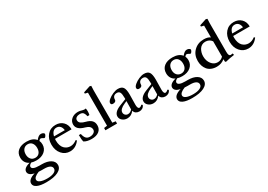

<svg xmlns="http://www.w3.org/2000/svg" viewBox="15 -1754 4230 3026"><g transform="rotate(-30 2130.5 -240.5)"><path d="M289.6 -131.8Q239.3 -131.8 199.7 -144.5Q155.3 -119.6 155.3 -90.8Q155.3 -65.9 188 -51.8Q220.7 -37.6 287.1 -37.6H330.6Q429.7 -37.6 488.8 -0.7Q547.9 36.1 547.9 97.7Q547.9 166 470 205.6Q392.1 245.1 253.4 245.1Q147.9 245.1 90.6 218.5Q33.2 191.9 33.2 141.6Q33.2 104.5 66.9 75.7Q100.6 46.9 161.1 30.8Q58.6 7.8 57.6 -56.2Q57.6 -89.4 87.6 -114.5Q117.7 -139.6 176.3 -153.8Q133.8 -173.8 111.1 -210.7Q88.4 -247.6 88.4 -297.4Q88.4 -377.9 144.8 -422.6Q201.2 -467.3 297.9 -467.3Q414.1 -467.3 466.3 -400.4Q489.3 -428.7 510.5 -444.3Q531.7 -460 557.1 -460Q582 -460 601.6 -446.3Q614.3 -437.5 614.3 -426.8Q614.3 -414.6 601.6 -394.5Q588.9 -374.5 577.6 -374.5Q566.4 -374.5 557.1 -383.3Q551.3 -388.7 538.3 -393.8Q525.4 -398.9 517.1 -398.9Q501 -398.9 482.4 -374.5Q497.6 -344.2 497.6 -304.2Q497.6 -227.5 440.7 -179.7Q383.8 -131.8 289.6 -131.8ZM295.4 -176.3Q343.3 -176.3 370.4 -209.2Q397.5 -242.2 397.5 -297.4Q397.5 -354 370.1 -388.2Q342.8 -422.4 295.4 -422.4Q246.6 -422.4 217.8 -388.7Q189 -355 189 -297.4Q189 -242.7 218 -209.5Q247.1 -176.3 295.4 -176.3ZM129.9 129.9Q129.9 162.6 175 181.4Q220.2 200.2 294.4 200.2Q372.6 200.2 418.5 178.2Q464.4 156.2 464.4 116.2Q464.4 81.1 429.7 61.5Q395 42 326.2 42H283.2Q251.5 42 230 40Q129.9 79.6 129.9 129.9Z M822.8 11.2Q733.4 11.2 675 -56.2Q616.7 -123.5 616.7 -228.5Q616.7 -334 674.6 -400.6Q732.4 -467.3 826.2 -467.3Q909.2 -467.3 960.9 -415.8Q1012.7 -364.3 1012.7 -280.3H711.4Q710 -264.6 710 -249Q710 -200.7 722.9 -162.8Q735.8 -125 758.3 -102.3Q780.8 -79.6 808.8 -68.1Q836.9 -56.6 868.7 -56.6Q925.8 -56.6 983.9 -100.6L999 -85.9Q927.2 11.2 822.8 11.2ZM817.9 -423.3Q778.3 -423.3 753.4 -395.8Q728.5 -368.2 717.8 -321.8H914.1Q908.7 -370.6 883.3 -397Q857.9 -423.3 817.9 -423.3Z M1214.4 11.2Q1126 11.2 1076.7 -22.5Q1066.9 -55.7 1066.9 -143.6H1102.5Q1113.8 -87.9 1137.9 -60.8Q1162.1 -33.7 1206.5 -33.7Q1249.5 -33.7 1278.6 -53.7Q1307.6 -73.7 1307.6 -105.5Q1307.6 -172.9 1214.8 -197.8Q1071.3 -235.8 1071.3 -331.5Q1071.3 -390.6 1117.2 -429.7Q1163.1 -468.8 1236.3 -468.8Q1270 -468.8 1311.5 -454.6Q1342.8 -444.3 1371.1 -452.1Q1376.5 -427.2 1376.5 -396.5Q1376.5 -367.2 1369.1 -334.5L1334 -332.5Q1328.1 -356 1323.7 -368.4Q1319.3 -380.9 1309.6 -395.8Q1299.8 -410.6 1283.7 -417.2Q1267.6 -423.8 1243.7 -423.8Q1207.5 -423.8 1181.9 -407.2Q1156.2 -390.6 1156.2 -361.8Q1156.2 -325.2 1185.8 -304.2Q1215.3 -283.2 1269 -270Q1332.5 -253.9 1365 -220.7Q1397.5 -187.5 1397.5 -131.3Q1397.5 -64.9 1349.4 -26.9Q1301.3 11.2 1214.4 11.2Z M1467.3 0V-41.5L1525.4 -49.8V-650.9L1475.1 -663.1V-685.5L1599.1 -726.1L1624.5 -717.8Q1621.1 -678.7 1621.1 -640.6V-49.8L1679.2 -41.5V0Z M1863.3 11.2Q1812 11.2 1775.6 -19Q1739.3 -49.3 1739.3 -93.3Q1739.3 -131.8 1770.8 -164.3Q1802.2 -196.8 1862.3 -220.7L1984.9 -269.5V-287.6Q1984.9 -362.3 1969.7 -391.4Q1954.6 -420.4 1915.5 -420.4Q1878.9 -420.4 1858.6 -399.7Q1838.4 -378.9 1838.4 -341.8Q1838.4 -323.2 1823 -312.3Q1807.6 -301.3 1781.7 -301.3Q1744.6 -301.3 1744.6 -334.5Q1744.6 -359.9 1781 -391.6Q1817.4 -423.3 1868.9 -445.3Q1920.4 -467.3 1960.9 -467.3Q2027.3 -467.3 2054 -429.7Q2080.6 -392.1 2080.6 -295.9Q2080.6 -294.9 2077.6 -108.9Q2077.1 -81.5 2085.4 -60.3Q2093.8 -39.1 2111.3 -39.1Q2120.1 -39.1 2133.5 -46.1Q2147 -53.2 2158.2 -65.9L2177.2 -53.2Q2165 -21 2139.6 -4.9Q2114.3 11.2 2081.5 11.2Q2047.9 11.2 2022.2 -4.9Q1996.6 -21 1987.3 -55.7Q1937.5 11.2 1863.3 11.2ZM1837.4 -108.9Q1837.4 -80.6 1856.7 -61.3Q1876 -42 1904.3 -42Q1948.7 -42 1982.9 -83.5Q1982.9 -85.4 1982.7 -90.1Q1982.4 -94.7 1982.4 -97.2Q1984.4 -187 1984.4 -232.9L1942.9 -214.8Q1837.4 -168.9 1837.4 -108.9Z M2337.4 11.2Q2286.1 11.2 2249.8 -19Q2213.4 -49.3 2213.4 -93.3Q2213.4 -131.8 2244.9 -164.3Q2276.4 -196.8 2336.4 -220.7L2459 -269.5V-287.6Q2459 -362.3 2443.8 -391.4Q2428.7 -420.4 2389.6 -420.4Q2353 -420.4 2332.8 -399.7Q2312.5 -378.9 2312.5 -341.8Q2312.5 -323.2 2297.1 -312.3Q2281.7 -301.3 2255.9 -301.3Q2218.8 -301.3 2218.8 -334.5Q2218.8 -359.9 2255.1 -391.6Q2291.5 -423.3 2343 -445.3Q2394.5 -467.3 2435.1 -467.3Q2501.5 -467.3 2528.1 -429.7Q2554.7 -392.1 2554.7 -295.9Q2554.7 -294.9 2551.8 -108.9Q2551.3 -81.5 2559.6 -60.3Q2567.9 -39.1 2585.4 -39.1Q2594.2 -39.1 2607.7 -46.1Q2621.1 -53.2 2632.3 -65.9L2651.4 -53.2Q2639.2 -21 2613.8 -4.9Q2588.4 11.2 2555.7 11.2Q2522 11.2 2496.3 -4.9Q2470.7 -21 2461.4 -55.7Q2411.6 11.2 2337.4 11.2ZM2311.5 -108.9Q2311.5 -80.6 2330.8 -61.3Q2350.1 -42 2378.4 -42Q2422.9 -42 2457 -83.5Q2457 -85.4 2456.8 -90.1Q2456.5 -94.7 2456.5 -97.2Q2458.5 -187 2458.5 -232.9L2417 -214.8Q2311.5 -168.9 2311.5 -108.9Z M2945.8 -131.8Q2895.5 -131.8 2856 -144.5Q2811.5 -119.6 2811.5 -90.8Q2811.5 -65.9 2844.2 -51.8Q2877 -37.6 2943.4 -37.6H2986.8Q3085.9 -37.6 3145 -0.7Q3204.1 36.1 3204.1 97.7Q3204.1 166 3126.2 205.6Q3048.3 245.1 2909.7 245.1Q2804.2 245.1 2746.8 218.5Q2689.5 191.9 2689.5 141.6Q2689.5 104.5 2723.1 75.7Q2756.8 46.9 2817.4 30.8Q2714.8 7.8 2713.9 -56.2Q2713.9 -89.4 2743.9 -114.5Q2773.9 -139.6 2832.5 -153.8Q2790 -173.8 2767.3 -210.7Q2744.6 -247.6 2744.6 -297.4Q2744.6 -377.9 2801 -422.6Q2857.4 -467.3 2954.1 -467.3Q3070.3 -467.3 3122.6 -400.4Q3145.5 -428.7 3166.7 -444.3Q3188 -460 3213.4 -460Q3238.3 -460 3257.8 -446.3Q3270.5 -437.5 3270.5 -426.8Q3270.5 -414.6 3257.8 -394.5Q3245.1 -374.5 3233.9 -374.5Q3222.7 -374.5 3213.4 -383.3Q3207.5 -388.7 3194.6 -393.8Q3181.6 -398.9 3173.3 -398.9Q3157.2 -398.9 3138.7 -374.5Q3153.8 -344.2 3153.8 -304.2Q3153.8 -227.5 3096.9 -179.7Q3040 -131.8 2945.8 -131.8ZM2951.7 -176.3Q2999.5 -176.3 3026.6 -209.2Q3053.7 -242.2 3053.7 -297.4Q3053.7 -354 3026.4 -388.2Q2999 -422.4 2951.7 -422.4Q2902.8 -422.4 2874 -388.7Q2845.2 -355 2845.2 -297.4Q2845.2 -242.7 2874.3 -209.5Q2903.3 -176.3 2951.7 -176.3ZM2786.1 129.9Q2786.1 162.6 2831.3 181.4Q2876.5 200.2 2950.7 200.2Q3028.8 200.2 3074.7 178.2Q3120.6 156.2 3120.6 116.2Q3120.6 81.1 3085.9 61.5Q3051.3 42 2982.4 42H2939.5Q2907.7 42 2886.2 40Q2786.1 79.6 2786.1 129.9Z M3654.3 15.6 3640.1 6.8 3637.2 -40Q3577.1 11.2 3490.2 11.2Q3436.5 11.2 3394 -7.1Q3351.6 -25.4 3325.7 -57.4Q3299.8 -89.4 3286.4 -129.9Q3272.9 -170.4 3272.9 -217.3Q3272.9 -328.1 3344.5 -397.7Q3416 -467.3 3523.4 -467.3Q3599.1 -467.3 3639.2 -436V-650.9L3588.4 -663.1V-685.5L3712.4 -726.1L3738.3 -717.8Q3734.9 -678.7 3734.9 -640.6V-118.7Q3734.9 -75.2 3744.4 -58.1Q3753.9 -41 3773.9 -41Q3785.6 -41 3810.1 -45.9L3816.4 -15.6Q3784.2 -12.7 3729 -1.7Q3673.8 9.3 3654.3 15.6ZM3539.6 -42.5Q3568.8 -42.5 3595.2 -54.9Q3621.6 -67.4 3639.2 -86.9V-365.7Q3599.1 -422.4 3525.4 -422.4Q3491.2 -422.4 3463.4 -406.5Q3435.5 -390.6 3418.7 -364Q3401.9 -337.4 3392.8 -305.2Q3383.8 -272.9 3383.8 -238.8Q3383.8 -155.3 3428 -98.9Q3472.2 -42.5 3539.6 -42.5Z M4065.4 11.2Q3976.1 11.2 3917.7 -56.2Q3859.4 -123.5 3859.4 -228.5Q3859.4 -334 3917.2 -400.6Q3975.1 -467.3 4068.8 -467.3Q4151.9 -467.3 4203.6 -415.8Q4255.4 -364.3 4255.4 -280.3H3954.1Q3952.6 -264.6 3952.6 -249Q3952.6 -200.7 3965.6 -162.8Q3978.5 -125 4001 -102.3Q4023.4 -79.6 4051.5 -68.1Q4079.6 -56.6 4111.3 -56.6Q4168.5 -56.6 4226.6 -100.6L4241.7 -85.9Q4169.9 11.2 4065.4 11.2ZM4060.5 -423.3Q4021 -423.3 3996.1 -395.8Q3971.2 -368.2 3960.4 -321.8H4156.7Q4151.4 -370.6 4126 -397Q4100.6 -423.3 4060.5 -423.3Z"/></g></svg>

Font: Elstob 6pt Medium
Style: Regular
Weight: 500
Designer: Peter S. Baker
Version: Version 1.015